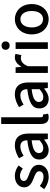

<svg xmlns="http://www.w3.org/2000/svg" viewBox="1194 -2032 851 3280"><g transform="rotate(-90 1620.0 -391.5)"><path d="M236 14C372 14 445 -62 445 -155C445 -258 360 -292 284 -321C223 -344 169 -362 169 -408C169 -446 197 -476 259 -476C303 -476 342 -456 381 -428L434 -499C391 -534 329 -564 256 -564C134 -564 60 -495 60 -403C60 -310 141 -271 214 -243C274 -220 335 -198 335 -148C335 -106 304 -74 239 -74C180 -74 132 -99 84 -138L29 -63C82 -19 160 14 236 14Z M697 14C763 14 822 -20 872 -63H876L885 0H979V-331C979 -478 916 -564 779 -564C691 -564 614 -528 557 -492L600 -414C647 -444 701 -470 759 -470C840 -470 863 -414 864 -351C635 -326 535 -265 535 -146C535 -49 602 14 697 14ZM732 -78C683 -78 646 -100 646 -155C646 -216 701 -258 864 -277V-143C819 -101 780 -78 732 -78Z M1256 14C1285 14 1304 9 1318 3L1304 -84C1293 -82 1289 -82 1284 -82C1270 -82 1257 -93 1257 -124V-797H1142V-130C1142 -40 1173 14 1256 14Z M1570 14C1636 14 1695 -20 1745 -63H1749L1758 0H1852V-331C1852 -478 1789 -564 1652 -564C1564 -564 1487 -528 1430 -492L1473 -414C1520 -444 1574 -470 1632 -470C1713 -470 1736 -414 1737 -351C1508 -326 1408 -265 1408 -146C1408 -49 1475 14 1570 14ZM1605 -78C1556 -78 1519 -100 1519 -155C1519 -216 1574 -258 1737 -277V-143C1692 -101 1653 -78 1605 -78Z M2015 0H2130V-342C2164 -430 2218 -461 2263 -461C2286 -461 2299 -458 2319 -452L2339 -553C2322 -560 2305 -564 2278 -564C2218 -564 2160 -522 2121 -452H2119L2109 -551H2015Z M2424 0H2539V-551H2424ZM2482 -653C2524 -653 2553 -680 2553 -723C2553 -763 2524 -791 2482 -791C2439 -791 2410 -763 2410 -723C2410 -680 2439 -653 2482 -653Z M2933 14C3069 14 3191 -92 3191 -275C3191 -458 3069 -564 2933 -564C2796 -564 2673 -458 2673 -275C2673 -92 2796 14 2933 14ZM2933 -82C2846 -82 2792 -158 2792 -275C2792 -391 2846 -469 2933 -469C3019 -469 3073 -391 3073 -275C3073 -158 3019 -82 2933 -82Z"/></g></svg>

Font: Noto Sans CJK HK Medium
Style: Regular
Weight: 500
Designer: Ryoko NISHIZUKA 西塚涼子 (kana, bopomofo & ideographs); Paul D. Hunt (Latin, Greek & Cyrillic); Sandoll Communications 산돌커뮤니
Foundry: Adobe
Version: Version 2.004;hotconv 1.0.118;makeotfexe 2.5.65603